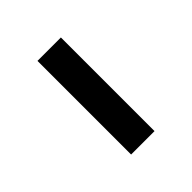

<svg xmlns="http://www.w3.org/2000/svg" viewBox="9 -470 406 406"><g transform="rotate(45 212.0 -267.0)"><path d="M72 -232V-302H352V-232Z"/></g></svg>

Font: Nunito Sans 10pt
Style: Regular
Weight: 400
Designer: Vernon Adams
Foundry: Vernon Adams
Version: Version 3.101;gftools[0.9.27]